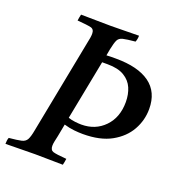

<svg xmlns="http://www.w3.org/2000/svg" viewBox="-140 -808 853 915"><g transform="rotate(20 287.0 -350.0)"><path d="M-12 1Q-12 -6 -11 -15Q-10 -24 -7 -31Q36 -35 55.5 -39.5Q75 -44 83 -59Q91 -74 97 -107L189 -581Q193 -599 195 -611.5Q197 -624 197 -633Q197 -656 179.5 -660.5Q162 -665 110 -669Q112 -685 116 -701Q145 -701 188 -700Q231 -699 268 -699Q302 -699 342 -700Q382 -701 410 -701Q410 -684 404 -669Q361 -665 342 -660.5Q323 -656 316 -641.5Q309 -627 302 -593L296 -560Q309 -561 322 -561Q335 -561 344 -561Q456 -561 515.5 -518Q575 -475 575 -389Q575 -332 547 -282Q519 -232 462.5 -200.5Q406 -169 318 -169Q298 -169 273.5 -171.5Q249 -174 222 -182L210 -119Q206 -101 203.5 -89Q201 -77 201 -67Q201 -45 217 -40Q233 -35 285 -31Q284 -24 282.5 -15Q281 -6 279 1Q250 1 212 0Q174 -1 139 -1Q102 -1 59 0Q16 1 -12 1ZM229 -219Q246 -213 265 -211Q284 -209 296 -209Q367 -209 413 -256.5Q459 -304 459 -382Q459 -421 445.5 -452.5Q432 -484 400.5 -503Q369 -522 316 -522Q308 -522 301.5 -522Q295 -522 288 -522Z"/></g></svg>

Font: Tiro Kannada
Style: Italic
Weight: 400
Italic angle: -11°
Designer: Kannada: John Hudson & Fiona Ross, assisted by Kaja Sojewska. Latin: John Hudson with Paul Hanslow, assisted by Kaja Soj
Foundry: Tiro Typeworks Ltd.
Version: Version 1.52